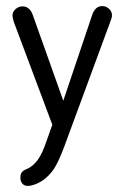

<svg xmlns="http://www.w3.org/2000/svg" viewBox="-20 -411 409 631"><path d="M152 -1 132 55Q119 94 104 114.5Q89 135 69 144Q56 149 51.5 155.5Q47 162 47 173Q47 185 53.5 192.5Q60 200 71 200Q85 200 103.5 191.5Q122 183 135 170Q146 160 154.5 148Q163 136 171.5 118Q180 100 190 74L343 -341Q348 -353 348 -361Q348 -373 338.5 -382Q329 -391 316 -391Q293 -391 283 -362L188 -80L88 -361Q78 -390 54 -390Q41 -390 31 -381Q21 -372 21 -360Q21 -356 22.5 -350.5Q24 -345 25 -340Z"/></svg>

Font: Beiruti
Style: Regular
Weight: 400
Version: Version 1.00